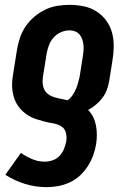

<svg xmlns="http://www.w3.org/2000/svg" viewBox="-20 -548 540 791"><path d="M173 223Q126 223 82.5 209.5Q39 196 2 172L66 82Q88 97 112.5 107.5Q137 118 164 118Q180 118 196.5 112.5Q213 107 225 94.5Q237 82 243.5 66Q250 50 253 34Q256 15 251 -2.5Q246 -20 231 -28.5Q216 -37 198 -40Q180 -43 162.5 -47.5Q145 -52 128 -57.5Q111 -63 96.5 -72Q82 -81 69.5 -93.5Q57 -106 48.5 -121Q40 -136 35.5 -153Q31 -170 30 -188Q29 -206 31.5 -225Q34 -244 37 -262L50 -343Q54 -368 62.5 -393Q71 -418 86 -440Q101 -462 122 -479.5Q143 -497 167 -508.5Q191 -520 216.5 -524Q242 -528 267 -528Q297 -528 325.5 -522Q354 -516 377.5 -501Q401 -486 417.5 -463.5Q434 -441 441.5 -413.5Q449 -386 448.5 -356Q448 -326 443 -297L430 -215Q427 -197 420.5 -179Q414 -161 402.5 -145.5Q391 -130 375.5 -117Q360 -104 343 -95Q356 -82 364 -65.5Q372 -49 375.5 -30.5Q379 -12 379 7.5Q379 27 376 46Q372 70 363.5 93Q355 116 341.5 137Q328 158 309 175.5Q290 193 267 203.5Q244 214 220 218.5Q196 223 173 223ZM259 -135Q271 -144 279 -156Q287 -168 292.5 -180.5Q298 -193 301.5 -206Q305 -219 308 -232L321 -314Q323 -326 324 -338Q325 -350 324 -362Q323 -374 319 -385.5Q315 -397 308 -405.5Q301 -414 290 -418.5Q279 -423 267 -423Q249 -423 231.5 -415.5Q214 -408 201 -393.5Q188 -379 181.5 -361.5Q175 -344 172 -326L159 -245Q156 -230 155.5 -214.5Q155 -199 160 -185Q165 -171 176 -162Q187 -153 201 -148.5Q215 -144 230 -141Q245 -138 259 -135Z"/></svg>

Font: Iosevka SS04 Extrabold Oblique
Style: Regular
Weight: 800
Italic angle: -9°
Monospace: yes
Designer: Belleve Invis
Foundry: Belleve Invis
Version: Version 19.0.0; ttfautohint (v1.8.4)